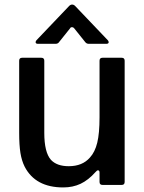

<svg xmlns="http://www.w3.org/2000/svg" viewBox="-20 -810 632 841"><path d="M88 -80Q75 -106 69.5 -140Q64 -174 64 -229V-544Q64 -557 77 -557H161Q174 -557 174 -544V-228Q174 -143 203 -110Q229 -82 281 -82Q341 -82 374 -120Q396 -144 406 -185Q416 -226 416 -296V-544Q416 -557 429 -557H513Q526 -557 526 -544V-13Q526 0 513 0H429Q416 0 416 -13V-54Q416 -64 409 -64Q405 -64 399 -57Q367 -21 333 -5Q299 11 257 11Q135 11 88 -80ZM147 -618Q136 -618 136 -625Q136 -630 140 -634L283 -784Q289 -790 296 -790Q303 -790 309 -784L452 -634Q456 -630 456 -625Q456 -618 445 -618H369Q359 -618 353 -626L305 -686Q301 -691 296 -691Q289 -691 287 -686L239 -626Q234 -618 223 -618Z"/></svg>

Font: Open Sauce Two Medium
Style: Regular
Weight: 500
Designer: Alfredo Marco Pradil
Foundry: Creative Sauce Fz LLC
Version: Version 1.477